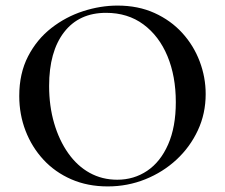

<svg xmlns="http://www.w3.org/2000/svg" viewBox="-20 -656 806 688"><path d="M366 12Q294 12 235.5 -13.5Q177 -39 135.5 -84Q94 -129 71.5 -187.5Q49 -246 49 -312Q49 -393 80.5 -454Q112 -515 164 -555.5Q216 -596 278 -616Q340 -636 401 -636Q475 -636 533.5 -609.5Q592 -583 633 -538Q674 -493 695.5 -436Q717 -379 717 -319Q717 -249 689 -189Q661 -129 612.5 -84Q564 -39 500.5 -13.5Q437 12 366 12ZM400 -12Q460 -12 507.5 -44Q555 -76 582.5 -138.5Q610 -201 610 -290Q610 -383 580 -455Q550 -527 494 -568.5Q438 -610 360 -610Q263 -610 209.5 -540.5Q156 -471 156 -348Q156 -276 174 -214.5Q192 -153 224.5 -107Q257 -61 301.5 -36.5Q346 -12 400 -12Z"/></svg>

Font: Cormorant SemiBold
Style: Regular
Weight: 600
Designer: Christian Thalmann (Catharsis Fonts)
Foundry: Catharsis Fonts
Version: Version 4.000